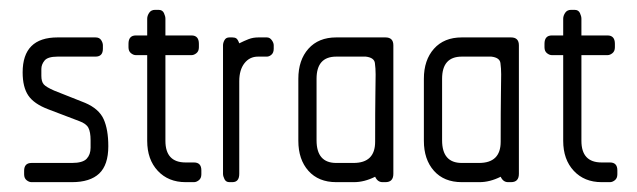

<svg xmlns="http://www.w3.org/2000/svg" viewBox="-20 -370 1294 390"><path d="M126 0H44Q39 0 34 -4Q29 -8 29 -16V-23Q29 -39 44 -39H126Q148 -39 156 -47.5Q164 -56 164 -70V-85Q164 -102 159.5 -110.5Q155 -119 141 -124L78 -148Q49 -159 37.5 -176Q26 -193 26 -223Q26 -294 97 -294H174Q182 -294 185.5 -288.5Q189 -283 189 -278V-271Q189 -255 174 -255H97Q77 -255 70.5 -247Q64 -239 64 -230V-216Q64 -204 69 -198.5Q74 -193 90 -186L153 -161Q181 -149 190.5 -128Q200 -107 200 -73Q200 -35 181.5 -17.5Q163 0 126 0Z M374 0H357Q322 0 300.5 -23Q279 -46 279 -84V-258H256Q251 -258 246 -262Q241 -266 241 -274V-281Q241 -298 256 -298H279V-332Q279 -338 283 -344Q287 -350 295 -350H302Q310 -350 313 -343.5Q316 -337 316 -332V-298H369Q384 -298 384 -281V-274Q384 -266 379 -262Q374 -258 369 -258H316V-84Q316 -40 357 -40H374Q389 -40 389 -24V-16Q389 -8 384 -4Q379 0 374 0Z M522 -255H504Q487 -255 476.5 -241.5Q466 -228 466 -205V-17Q466 0 452 0H446Q439 0 436 -6Q433 -12 433 -17V-278Q433 -283 436 -288.5Q439 -294 446 -294H452Q457 -294 460 -292Q463 -290 466 -282Q476 -287 485 -290.5Q494 -294 505 -294H522Q528 -294 532 -288.5Q536 -283 536 -278V-271Q536 -263 531.5 -259Q527 -255 522 -255Z M763 0H757Q747 0 742 -11Q720 0 699 0H663Q627 0 606.5 -23Q586 -46 586 -84V-210Q586 -248 606.5 -271Q627 -294 663 -294H763Q779 -294 779 -278V-17Q779 0 763 0ZM723 -255Q722 -255 713 -255Q704 -255 693 -255Q682 -255 673 -255Q664 -255 663 -255Q623 -255 623 -210V-85Q623 -39 663 -39H698Q742 -39 742 -82Q742 -148 742.5 -178Q743 -208 743 -219Q743 -231 741.5 -242Q740 -253 723 -255Z M1018 0H1012Q1002 0 997 -11Q975 0 954 0H918Q882 0 861.5 -23Q841 -46 841 -84V-210Q841 -248 861.5 -271Q882 -294 918 -294H1018Q1034 -294 1034 -278V-17Q1034 0 1018 0ZM978 -255Q977 -255 968 -255Q959 -255 948 -255Q937 -255 928 -255Q919 -255 918 -255Q878 -255 878 -210V-85Q878 -39 918 -39H953Q997 -39 997 -82Q997 -148 997.5 -178Q998 -208 998 -219Q998 -231 996.5 -242Q995 -253 978 -255Z M1219 0H1202Q1167 0 1145.5 -23Q1124 -46 1124 -84V-258H1101Q1096 -258 1091 -262Q1086 -266 1086 -274V-281Q1086 -298 1101 -298H1124V-332Q1124 -338 1128 -344Q1132 -350 1140 -350H1147Q1155 -350 1158 -343.5Q1161 -337 1161 -332V-298H1214Q1229 -298 1229 -281V-274Q1229 -266 1224 -262Q1219 -258 1214 -258H1161V-84Q1161 -40 1202 -40H1219Q1234 -40 1234 -24V-16Q1234 -8 1229 -4Q1224 0 1219 0Z"/></svg>

Font: Chathura
Style: Bold
Weight: 700
Designer: Appaji Ambarisha Darbha
Foundry: Aditya Fonts
Version: Version 1.001 2016